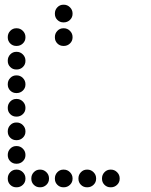

<svg xmlns="http://www.w3.org/2000/svg" viewBox="-20 -808 640 815"><path d="M249 -788Q234 -788 223.5 -777Q213 -766 213 -751V-749Q213 -734 223.5 -723.5Q234 -713 249 -713H251Q266 -713 277 -723.5Q288 -734 288 -749V-751Q288 -766 277 -777Q266 -788 251 -788ZM49 -688Q34 -688 23.5 -677Q13 -666 13 -651V-649Q13 -634 23.5 -623.5Q34 -613 49 -613H51Q66 -613 77 -623.5Q88 -634 88 -649V-651Q88 -666 77 -677Q66 -688 51 -688ZM249 -688Q234 -688 223.5 -677Q213 -666 213 -651V-649Q213 -634 223.5 -623.5Q234 -613 249 -613H251Q266 -613 277 -623.5Q288 -634 288 -649V-651Q288 -666 277 -677Q266 -688 251 -688ZM49 -588Q34 -588 23.5 -577Q13 -566 13 -551V-549Q13 -534 23.5 -523.5Q34 -513 49 -513H51Q66 -513 77 -523.5Q88 -534 88 -549V-551Q88 -566 77 -577Q66 -588 51 -588ZM49 -488Q34 -488 23.5 -477Q13 -466 13 -451V-449Q13 -434 23.5 -423.5Q34 -413 49 -413H51Q66 -413 77 -423.5Q88 -434 88 -449V-451Q88 -466 77 -477Q66 -488 51 -488ZM49 -388Q34 -388 23.5 -377Q13 -366 13 -351V-349Q13 -334 23.5 -323.5Q34 -313 49 -313H51Q66 -313 77 -323.5Q88 -334 88 -349V-351Q88 -366 77 -377Q66 -388 51 -388ZM49 -288Q34 -288 23.5 -277Q13 -266 13 -251V-249Q13 -234 23.5 -223.5Q34 -213 49 -213H51Q66 -213 77 -223.5Q88 -234 88 -249V-251Q88 -266 77 -277Q66 -288 51 -288ZM49 -188Q34 -188 23.5 -177Q13 -166 13 -151V-149Q13 -134 23.5 -123.5Q34 -113 49 -113H51Q66 -113 77 -123.5Q88 -134 88 -149V-151Q88 -166 77 -177Q66 -188 51 -188ZM49 -88Q34 -88 23.5 -77Q13 -66 13 -51V-49Q13 -34 23.5 -23.5Q34 -13 49 -13H51Q66 -13 77 -23.5Q88 -34 88 -49V-51Q88 -66 77 -77Q66 -88 51 -88ZM149 -88Q134 -88 123.5 -77Q113 -66 113 -51V-49Q113 -34 123.5 -23.5Q134 -13 149 -13H151Q166 -13 177 -23.5Q188 -34 188 -49V-51Q188 -66 177 -77Q166 -88 151 -88ZM249 -88Q234 -88 223.5 -77Q213 -66 213 -51V-49Q213 -34 223.5 -23.5Q234 -13 249 -13H251Q266 -13 277 -23.5Q288 -34 288 -49V-51Q288 -66 277 -77Q266 -88 251 -88ZM349 -88Q334 -88 323.5 -77Q313 -66 313 -51V-49Q313 -34 323.5 -23.5Q334 -13 349 -13H351Q366 -13 377 -23.5Q388 -34 388 -49V-51Q388 -66 377 -77Q366 -88 351 -88ZM449 -88Q434 -88 423.5 -77Q413 -66 413 -51V-49Q413 -34 423.5 -23.5Q434 -13 449 -13H451Q466 -13 477 -23.5Q488 -34 488 -49V-51Q488 -66 477 -77Q466 -88 451 -88Z"/></svg>

Font: Doto Rounded
Style: Bold
Weight: 700
Monospace: yes
Version: Version 1.000